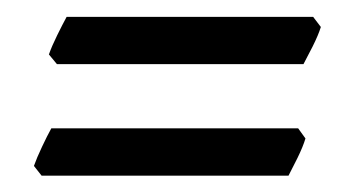

<svg xmlns="http://www.w3.org/2000/svg" viewBox="-20 -369 425 232"><path d="M349.1 -201.7Q346.2 -191.9 339.4 -178Q332.5 -164.1 328.6 -156.7H30.3L21 -168.5Q24.4 -178.2 30.8 -191.7Q37.1 -205.1 42 -213.9H340.3ZM367.7 -336.4Q364.7 -326.7 357.7 -312.7Q350.6 -298.8 346.7 -291.5H48.8L39.1 -303.2Q42.5 -313 49.1 -326.4Q55.7 -339.8 60.5 -348.6H358.4Z"/></svg>

Font: Dai Banna SIL
Style: Italic
Weight: 400
Italic angle: -11°
Designer: Victor Gaultney
Foundry: SIL International
Version: Version 4.000